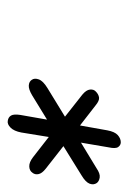

<svg xmlns="http://www.w3.org/2000/svg" viewBox="61 -1073 330 492"><g transform="rotate(90 226.0 -827.0)"><path d="M429.5 -871 354.5 -824.5 412.5 -779Q424.5 -769.5 426.2 -760.5Q428 -751.5 422.5 -745Q417.5 -737.5 406.8 -737Q396 -736.5 383 -746.5L331 -787L319.5 -716.5Q316 -698 307 -689Q298 -680 289 -682Q280 -683.5 276 -690.5Q272 -697.5 274.5 -714L286.5 -782.5L224.5 -744.5Q208.5 -735 198.8 -735.8Q189 -736.5 184.5 -743.5Q179.5 -750.5 183.5 -761.5Q187.5 -772.5 205.5 -783.5L279 -828.5L222.5 -873Q210.5 -883 209.5 -892.5Q208.5 -902 214.5 -907.5Q221.5 -914.5 229.8 -915.8Q238 -917 250 -907L301.5 -867L314 -937Q317.5 -956 326.2 -963.8Q335 -971.5 344.5 -971.5Q352 -971.5 356.8 -964.8Q361.5 -958 357.5 -940L345.5 -869.5L410.5 -909Q425 -919 434.8 -917.5Q444.5 -916 449 -910Q454.5 -902 450.8 -891.8Q447 -881.5 429.5 -871Z"/></g></svg>

Font: Edu QLD Hand
Style: Regular
Weight: 400
Designer: Tina and Corey Anderson, Eben Sorkin
Foundry: Sorkin Type Co.
Version: Version 2.000